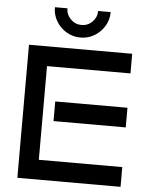

<svg xmlns="http://www.w3.org/2000/svg" viewBox="-60 -949 785 998"><g transform="rotate(5 333.0 -450.0)"><path d="M251 -900.4Q251 -867.7 274.7 -844Q298.3 -820.3 331.1 -820.3Q364.3 -820.3 387.7 -844Q411.1 -867.7 411.1 -900.4H476.6Q476.6 -860.4 456.8 -827.4Q437 -794.4 404.1 -774.7Q371.1 -754.9 331.1 -754.9Q291 -754.9 258.1 -774.7Q225.1 -794.4 205.3 -827.4Q185.5 -860.4 185.5 -900.4ZM68.4 -694.3H606.9V-591.8H171.4V-103H606.9V0H68.4ZM230 -412.6H606.9V-310.1H230Z"/></g></svg>

Font: Anta
Style: Regular
Weight: 400
Designer: Sergej Lebedev
Foundry: Sergej Lebedev
Version: Version 1.000; ttfautohint (v1.8.4.7-5d5b)